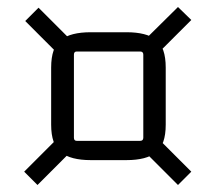

<svg xmlns="http://www.w3.org/2000/svg" viewBox="-20 -583 615 548"><path d="M380 -436H199Q191 -436 191 -427V-190Q191 -181 199 -181H380Q389 -181 389 -190V-427Q389 -436 380 -436ZM126 -227V-390Q126 -448 154 -469.5Q182 -491 239 -491H341Q398 -491 425.5 -469.5Q453 -448 453 -390V-227Q453 -170 425.5 -148Q398 -126 341 -126H239Q182 -126 154 -148Q126 -170 126 -227ZM400 -476 488 -563 526 -526 438 -438ZM49 -93 137 -181 175 -143 87 -55ZM438 -181 526 -93 488 -55 400 -143ZM90 -561 175 -476 137 -438 52 -523Z"/></svg>

Font: Gemunu Libre ExtraLight Light
Style: Regular
Weight: 300
Version: Version 1.100